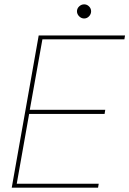

<svg xmlns="http://www.w3.org/2000/svg" viewBox="-20 -863 595 883"><path d="M34 0 158 -700H555L552 -682H175L117 -358H464L461 -339H114L57 -18H434L431 0ZM367 -778Q354 -778 344 -788Q334 -798 334 -811Q334 -824 344 -833.5Q354 -843 367 -843Q380 -843 389.5 -833.5Q399 -824 399 -811Q399 -798 389.5 -788Q380 -778 367 -778Z"/></svg>

Font: DM Sans 16pt Thin
Style: Italic
Weight: 250
Italic angle: -10°
Version: Version 4.004;gftools[0.9.30]